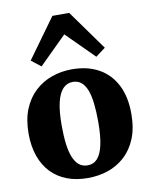

<svg xmlns="http://www.w3.org/2000/svg" viewBox="-94 -929 788 1008"><g transform="rotate(-10 300.0 -424.5)"><path d="M25.5 -272.5Q25.5 -347.5 48.2 -402.8Q71 -458 110.5 -494.2Q150 -530.5 200.5 -548.2Q251 -566 307.5 -566Q390 -566 450 -532.8Q510 -499.5 542.5 -436.2Q575 -373 575 -282.5Q575 -205.5 552.2 -150.2Q529.5 -95 490 -59Q450.5 -23 399.8 -6Q349 11 292.5 11Q231 11 181.8 -7.8Q132.5 -26.5 97.8 -62.8Q63 -99 44.2 -152Q25.5 -205 25.5 -272.5ZM303 -55Q334.5 -55 355 -77.8Q375.5 -100.5 386 -148Q396.5 -195.5 396.5 -270Q396.5 -326 391.5 -369Q386.5 -412 375.2 -441Q364 -470 345.5 -485Q327 -500 300.5 -500Q269.5 -500 248 -477.2Q226.5 -454.5 215.2 -407.2Q204 -360 204 -285Q204 -228 209.5 -185.2Q215 -142.5 227 -113.5Q239 -84.5 257.5 -69.8Q276 -55 303 -55ZM154 -608.5 103 -648.5 256 -860H345.5L498 -647.5L446 -608.5L300.5 -753.5Z"/></g></svg>

Font: Merriweather 28pt Black
Style: Regular
Weight: 900
Version: Version 2.100